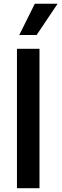

<svg xmlns="http://www.w3.org/2000/svg" viewBox="-20 -982 321 1002"><path d="M186.1 -727.3H68.5V0H186.1ZM80.6 -799.4H171.2L280.5 -962.4H161.6Z"/></svg>

Font: Magic Ui Pro Semi Bold
Style: Regular
Weight: 600
Designer: Stefan Endress, Andreas Faust
Version: Version 1.000;FEAKit 1.0